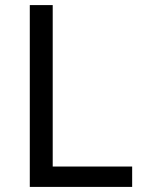

<svg xmlns="http://www.w3.org/2000/svg" viewBox="-20 -734 564 754"><path d="M97 0V-714H187V-80H499V0Z"/></svg>

Font: Noto Sans Cherokee
Style: Regular
Weight: 400
Designer: Monotype Design Team
Foundry: Monotype Imaging Inc.
Version: Version 2.001